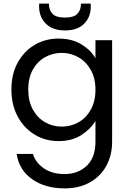

<svg xmlns="http://www.w3.org/2000/svg" viewBox="-20 -770 716 1060"><path d="M303 -557Q378 -557 430.5 -524.5Q483 -492 507 -448V-548H599V12Q599 87 567 145.5Q535 204 476 237Q417 270 337 270Q229 270 157 219Q85 168 72 80H162Q177 129 223 160Q269 191 337 191Q410 191 458.5 145.5Q507 100 507 12V-103Q482 -59 430 -25Q378 9 303 9Q230 9 171 -27Q112 -63 77.5 -127Q43 -191 43 -276Q43 -361 77.5 -424Q112 -487 171 -522Q230 -557 303 -557ZM507 -275Q507 -338 481.5 -383.5Q456 -429 413.5 -453.5Q371 -478 321 -478Q271 -478 229 -454.5Q187 -431 161.5 -386Q136 -341 136 -276Q136 -211 161.5 -165Q187 -119 229 -95Q271 -71 321 -71Q371 -71 413.5 -95Q456 -119 481.5 -165Q507 -211 507 -275ZM481 -732Q481 -676 444.5 -639Q408 -602 339 -602Q270 -602 233 -639.5Q196 -677 196 -733V-750H250Q250 -714 270 -693.5Q290 -673 339 -673Q387 -673 407 -693.5Q427 -714 427 -750H481Z"/></svg>

Font: Poppins
Style: Regular
Weight: 400
Designer: Ninad Kale (Devanagari), Jonny Pinhorn (Latin)
Version: Version 5.002